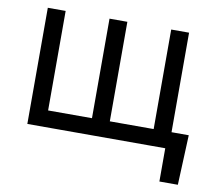

<svg xmlns="http://www.w3.org/2000/svg" viewBox="-78 -638 1021 888"><g transform="rotate(10 433.0 -194.0)"><path d="M821 -78.1 811.1 156.2H724.4V0H653.4V-78.1ZM76.7 -545.5H160.5V-78.1H366.5V-545.5H450.3V-78.1H656.2V-545.5H740.1V0H76.7Z"/></g></svg>

Font: InterMG
Style: Regular
Weight: 400
Designer: Rasmus Andersson
Foundry: rsms
Version: Version 3.019;December 26, 2023;FontCreator 15.0.0.2955 64-b